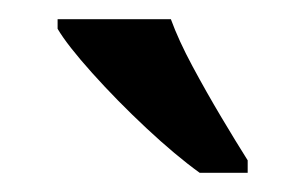

<svg xmlns="http://www.w3.org/2000/svg" viewBox="-20 -786 318 200"><path d="M188 -606Q163 -624 132.5 -652.5Q102 -681 76 -710Q50 -739 40 -756V-766H158Q166 -744 180.5 -717Q195 -690 210.5 -664Q226 -638 238 -619V-606Z"/></svg>

Font: Noto Serif Bengali ExtraCondensed SemiBold
Style: Regular
Weight: 600
Width: 2
Designer: Juan Bruce, Universal Thirst, Indian Type Foundry and the Monotype Design Team.
Foundry: Monotype Imaging Inc.
Version: Version 2.003; ttfautohint (v1.8.4.7-5d5b)